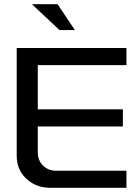

<svg xmlns="http://www.w3.org/2000/svg" viewBox="-20 -900 671 920"><path d="M60.1 -669.9H585.9V-587.9H161.1V-376H568.8V-293.9H161.1V-168.9Q161.1 -131.8 186 -106.9Q210.9 -82 248 -82H585.9V0H223.1Q152.3 0 106.2 -43.5Q60.1 -86.9 60.1 -152.8ZM132.8 -879.9H255.9L338.9 -755.9H265.1Z"/></svg>

Font: LT Wave
Style: Regular
Weight: 400
Designer: Daniel Lyons
Version: Version 2.5 (Glyphs App)